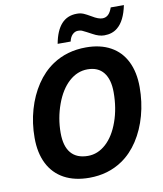

<svg xmlns="http://www.w3.org/2000/svg" viewBox="-99 -1003 927 1093"><g transform="rotate(-10 365.0 -457.0)"><path d="M60.5 -267.6Q60.5 -353 82.8 -430.4Q105 -507.8 146 -569.3Q187 -630.9 243.2 -668.5Q327.1 -724.6 437.5 -724.6Q520.5 -724.6 579.3 -692.1Q638.2 -659.7 668.9 -597.7Q699.7 -535.6 699.7 -448.7Q699.7 -363.8 678.2 -285.6Q656.7 -207.5 616.5 -145.8Q576.2 -84 521.5 -46.9Q438.5 9.8 329.1 9.8Q244.1 9.8 183.8 -22.9Q123.5 -55.7 92 -117.9Q60.5 -180.2 60.5 -267.6ZM521.5 -277.3Q548.8 -353.5 548.8 -445.8Q548.8 -520 517.1 -560.1Q485.4 -600.1 424.3 -600.1Q365.2 -600.1 317.1 -556.6Q269 -513.2 240.2 -434.1Q211.4 -354.5 211.4 -270Q211.4 -192.9 244.6 -153.6Q277.8 -114.3 342.8 -114.3Q399.9 -114.3 447 -157Q494.1 -199.7 521.5 -277.3ZM419.4 -922.4Q431.2 -922.4 439.5 -920.9Q447.8 -919.4 459 -915Q473.6 -908.7 500.5 -893.1Q536.1 -871.1 559.6 -871.1Q579.1 -871.1 593 -884Q606.9 -897 616.2 -924.3H692.4Q674.3 -835.4 629.9 -799.3Q599.6 -773.9 553.2 -773.9Q522.9 -773.9 487.8 -793.5Q473.1 -800.8 457.5 -809.6Q439.5 -819.3 431.2 -822.5Q422.9 -825.7 409.2 -825.7Q391.6 -825.7 377.4 -811.8Q363.3 -797.9 357.9 -772.5H282.7Q296.4 -847.2 330.3 -884.8Q364.3 -922.4 419.4 -922.4Z"/></g></svg>

Font: Viking Open Sans
Style: Bold Italic
Weight: 700
Italic angle: -12°
Foundry: Ascender Corporation
Version: Version 2.000